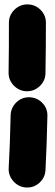

<svg xmlns="http://www.w3.org/2000/svg" viewBox="-20 -768 249 872"><path d="M104.5 -748Q139.2 -748 163.8 -723.6Q188.5 -699.2 188.5 -664.6Q188.5 -611.3 188 -553.5Q187.5 -495.6 186.5 -435.5Q186 -401.4 160.9 -377.2Q135.7 -353 101.1 -353.5Q66.9 -354.5 42.7 -379.4Q18.6 -404.3 19 -438.5Q20 -498 20.3 -554.9Q20.5 -611.8 20.5 -664.6Q20.5 -699.2 45.4 -723.6Q70.3 -748 104.5 -748ZM113.3 -326.2Q147.9 -325.7 172.1 -300.8Q196.3 -275.9 195.3 -241.2Q193.8 -174.8 191.7 -112.1Q189.5 -49.3 186.5 4.9Q184.6 39.1 158.9 62.3Q133.3 85.4 98.6 83.5Q64.5 81.5 41 55.4Q17.6 29.3 19.5 -4.9Q22.5 -57.6 24.7 -118.2Q26.9 -178.7 28.3 -244.1Q29.3 -278.8 54.2 -303Q79.1 -327.1 113.3 -326.2Z"/></svg>

Font: Mikhak-FD Black
Style: Regular
Weight: 900
Designer: Amin Abedi
Version: Version 3.2